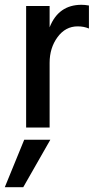

<svg xmlns="http://www.w3.org/2000/svg" viewBox="-40 -532 399 801"><path d="M57 249H-20L61 51H170ZM167 0H69V-507H167V-418Q204 -512 300 -512Q314 -512 331 -509V-413Q310 -422 284 -422Q233 -422 200 -377Q167 -332 167 -270Z"/></svg>

Font: Hind Siliguri Medium
Style: Regular
Weight: 500
Designer: Jyotish Sonowal
Foundry: Indian Type Foundry
Version: Version 1.001;PS 1.0;hotconv 1.0.86;makeotf.lib2.5.63406; tt